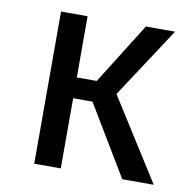

<svg xmlns="http://www.w3.org/2000/svg" viewBox="-65 -591 649 655"><g transform="rotate(10 259.5 -263.5)"><path d="M490 -527 330 -283 509 0H400L254 -243H187V0H95V-527H187V-315H256L389 -527Z"/></g></svg>

Font: Fira Sans
Style: Regular
Weight: 400
Designer: Carrois Corporate & Edenspiekermann AG
Foundry: Carrois Corporate GbR & Edenspiekermann AG
Version: Version 4.106;PS 004.106;hotconv 1.0.70;makeotf.lib2.5.58329